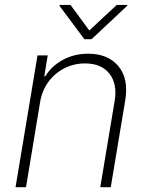

<svg xmlns="http://www.w3.org/2000/svg" viewBox="-20 -775 614 795"><path d="M146.3 -353.7 87.7 0H44.4L135.3 -545.5H177.6L163.4 -459.2H167.6Q193.2 -501.4 240.1 -527Q286.9 -552.6 345.2 -552.6Q427.2 -552.6 470.3 -500.9Q513.5 -449.2 498.6 -359.7L438.6 0H395.2L454.9 -358Q466.3 -427.6 433.1 -470Q399.9 -512.4 332 -512.4Q286.2 -512.4 247 -492.5Q207.7 -472.7 181.1 -437Q154.5 -401.3 146.3 -353.7ZM272 -754.6 349.8 -648.8 463.4 -754.6H507.8L506.7 -751.1L359 -612.6H329.5L226.2 -751.1L227.6 -754.6Z"/></svg>

Font: Inter Extra Light  BETA
Style: Italic
Weight: 200
Italic angle: 9.39999°
Designer: Rasmus Andersson
Foundry: rsms
Version: Version 3.011;git-f93a4a705